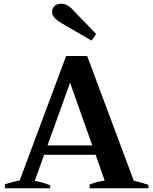

<svg xmlns="http://www.w3.org/2000/svg" viewBox="-20 -1002 817 1022"><path d="M257 -940Q257 -956 269.5 -969Q282 -982 306 -982Q340 -982 369 -948L492 -821L467 -786L307 -879Q282 -894 269.5 -908.5Q257 -923 257 -940ZM770 -18V0H457V-20Q502 -36 537 -41L489 -178H215L165 -39Q196 -35 247 -16V0H6V-21Q28 -28 50.5 -34Q73 -40 85 -42L332 -704H444L692 -40Q726 -33 770 -18ZM471 -228 353 -562 233 -228Z"/></svg>

Font: Trirong Bold
Style: Regular
Weight: 700
Designer: Katatrad Team
Foundry: CadsonDemak
Version: Version 1.000